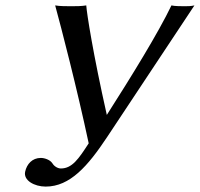

<svg xmlns="http://www.w3.org/2000/svg" viewBox="-20 -668 739 710"><path d="M376 -161 699 -648C686 -645 674 -645 663 -645C652 -645 625 -645 614 -648C565 -546 467 -387 375 -243C324 -470 301 -618 299 -648C281 -645 260 -645 243 -645C226 -645 200 -645 184 -648C206 -568 265 -340 308 -138C271 -81 247 -45 205 -45C191 -45 178 -56 173 -65C165 -77 145 -84 131 -84C99 -84 79 -61 73 -33C66 -1 107 22 149 22C239 22 305 -54 376 -161Z"/></svg>

Font: Libertinus Sans
Style: Italic
Weight: 400
Italic angle: -12°
Designer: Philipp H. Poll, Khaled Hosny
Foundry: Caleb Maclennan
Version: Version 7.050;RELEASE